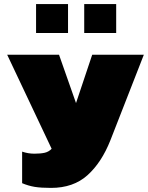

<svg xmlns="http://www.w3.org/2000/svg" viewBox="-20 -741 722 937"><path d="M156 -580V-721H312V-580ZM391 -580V-721H547V-580ZM229 176Q180 176 149.5 171Q119 166 88 153V-1Q117 9 148 9Q178 9 198 4.5Q218 0 232 -15L15 -474H268L351 -238L430 -474H682L519 -57Q476 52 407 114Q338 176 229 176Z"/></svg>

Font: Kanit Black
Style: Regular
Weight: 900
Designer: Katatrad Team
Foundry: CadsonDemak
Version: Version 2.000; ttfautohint (v1.8.3)